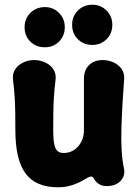

<svg xmlns="http://www.w3.org/2000/svg" viewBox="-20 -773 581 812"><path d="M504 -62Q511 -31 490.5 -8.5Q470 14 431 14Q412 14 398.5 5.5Q385 -3 377 -18Q374 -24 370 -25.5Q366 -27 361 -26Q352 -23 340 -15.5Q328 -8 311 0Q294 8 272.5 13.5Q251 19 225 19Q131 19 88 -39.5Q45 -98 45 -221Q45 -263 44.5 -296Q44 -329 42 -362.5Q40 -396 35 -436Q32 -461 44 -479.5Q56 -498 77.5 -508.5Q99 -519 124 -519Q150 -519 172 -508.5Q194 -498 206 -479.5Q218 -461 215 -436Q210 -396 208 -362.5Q206 -329 205.5 -296Q205 -263 205 -221Q205 -184 209.5 -163Q214 -142 223.5 -134Q233 -126 250 -126Q273 -126 292 -138Q311 -150 323 -172Q335 -194 335 -221Q335 -263 335 -297Q335 -331 335 -364.5Q335 -398 335 -440Q335 -476 356.5 -497.5Q378 -519 414 -519Q439 -519 460.5 -509Q482 -499 494.5 -481Q507 -463 505 -438Q501 -386 498 -333Q495 -280 493.5 -230Q492 -180 494.5 -137Q497 -94 504 -62ZM170 -573Q133 -573 108.5 -597Q84 -621 84 -658Q84 -694 108.5 -718.5Q133 -743 170 -743Q205 -743 229.5 -718.5Q254 -694 254 -658Q254 -621 229.5 -597Q205 -573 170 -573ZM371 -583Q334 -583 309.5 -607Q285 -631 285 -668Q285 -704 309.5 -728.5Q334 -753 371 -753Q406 -753 430.5 -728.5Q455 -704 455 -668Q455 -631 430.5 -607Q406 -583 371 -583Z"/></svg>

Font: Winky Sans
Style: Bold
Weight: 700
Designer: Simon Atzbach
Foundry: typofactur
Version: Version 1.205